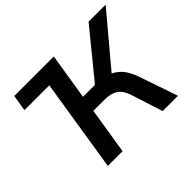

<svg xmlns="http://www.w3.org/2000/svg" viewBox="-150 -938 1171 1171"><g transform="rotate(-45 435.5 -352.5)"><path d="M185 0 280 -600H66L83 -705H424L376 -405H479L724 -705H871L600 -382Q638 -364 662.5 -332Q687 -300 704 -251L790 0H658L593 -203Q576 -256 543.5 -278Q511 -300 458 -300H360L312 0Z"/></g></svg>

Font: Mulish
Style: Bold Italic
Weight: 700
Italic angle: -9°
Designer: Vernon Adams
Foundry: Vernon Adams
Version: Version 3.603; ttfautohint (v1.8.3)